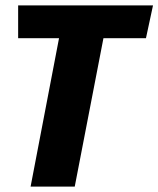

<svg xmlns="http://www.w3.org/2000/svg" viewBox="-20 -689 585 709"><path d="M47 -669H545L519 -548H362L256 0H93L198 -548H47Z"/></svg>

Font: Amaranth
Style: Bold Italic
Weight: 700
Italic angle: -12°
Designer: Gesine Todt
Foundry: Gesine Todt
Version: Version 1.001